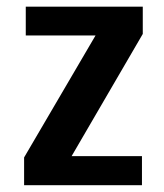

<svg xmlns="http://www.w3.org/2000/svg" viewBox="-20 -544 482 564"><path d="M50.8 -81.5 260.7 -439.9H55.7V-524.4H399.4V-444.3L190.4 -85.4H397V0H50.8Z"/></svg>

Font: Monda
Style: Bold
Weight: 700
Designer: Vernon Adams
Foundry: Vernon Adams
Version: Version 2.100; ttfautohint (v1.8.3)